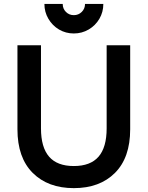

<svg xmlns="http://www.w3.org/2000/svg" viewBox="-20 -953 760 988"><path d="M229 -856.4Q208.5 -891.1 208.5 -932.6H302.7Q302.7 -908.2 319.3 -891.6Q335.9 -875 359.9 -875Q383.8 -875 400.6 -891.6Q417.5 -908.2 417.5 -932.6H511.7Q511.7 -891.1 491.5 -856.4Q471.2 -821.8 436.5 -801.3Q401.4 -780.8 359.9 -780.8Q318.4 -780.8 283.9 -801Q249.5 -821.3 229 -856.4ZM359.9 15.1Q227.1 15.1 148.4 -63.2Q69.8 -141.6 69.8 -287.6V-720.2H190.9V-292.5Q190.9 -194.8 232.7 -146.7Q274.4 -98.6 359.9 -98.6Q445.3 -98.6 487.1 -146.7Q528.8 -194.8 528.8 -292.5V-720.2H649.9V-287.6Q649.9 -141.6 571.5 -63.2Q493.2 15.1 359.9 15.1Z"/></svg>

Font: Vela Sans Bd
Style: Bold
Weight: 700
Designer: Principal design: Mikhail Sharanda - project Manrope.
Design modification: Ravid Balaliev
Foundry: Mikhail Sharanda
Version: Version 1.001